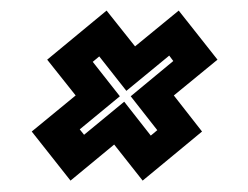

<svg xmlns="http://www.w3.org/2000/svg" viewBox="-20 -472 458 354"><path d="M243 -139 190.5 -205.5 110 -139 38.5 -229.5 119.5 -296 67 -362 176.5 -452.5 229 -386.5 309.5 -452.5 381 -362 300.5 -296 352.5 -229.5ZM258 -222 270 -232 221 -294.5 299.5 -359.5 292 -369.5 213 -304.5 163 -368 151 -358 201 -294.5 127 -233.5 135 -223.5 209 -284.5Z"/></svg>

Font: Tourney Expanded Regular
Style: Bold Italic
Weight: 700
Width: 7
Italic angle: -12°
Designer: Tyler Finck
Foundry: Etcetera Type Co
Version: Version 1.010; ttfautohint (v1.8.3)